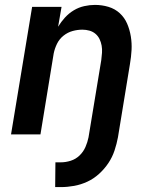

<svg xmlns="http://www.w3.org/2000/svg" viewBox="-20 -548 640 783"><path d="M228 215H205L206 114H228Q248 114 268.5 107.5Q289 101 304.5 86Q320 71 328.5 51.5Q337 32 341 12L393 -303Q395 -318 396 -333Q397 -348 394.5 -362Q392 -376 386 -388.5Q380 -401 369.5 -410Q359 -419 345 -423Q331 -427 316 -427Q296 -427 276 -421.5Q256 -416 239 -402.5Q222 -389 212.5 -369.5Q203 -350 199 -330L145 0H25L111 -520H231L217 -439Q229 -459 245 -476.5Q261 -494 281 -506Q301 -518 323.5 -523Q346 -528 367 -528Q396 -528 422.5 -520Q449 -512 468.5 -494Q488 -476 498.5 -451.5Q509 -427 513.5 -399.5Q518 -372 516.5 -344Q515 -316 510 -287L461 12Q456 39 447 66Q438 93 422 117Q406 141 384 161Q362 181 336 193Q310 205 282.5 210Q255 215 228 215Z"/></svg>

Font: Iosevka Extended Oblique
Style: Bold
Weight: 700
Width: 7
Italic angle: -9°
Monospace: yes
Designer: Belleve Invis
Foundry: Belleve Invis
Version: Version 32.5.0; ttfautohint (v1.8.4)